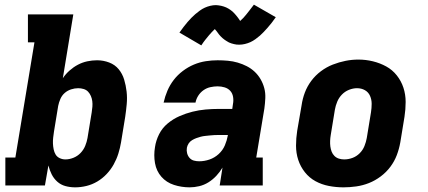

<svg xmlns="http://www.w3.org/2000/svg" viewBox="-20 -797 1840 825"><path d="M303 8Q281 8 261 2.5Q241 -3 226 -16.5Q211 -30 202 -48Q193 -66 188 -86L173 0H3V-120H46L128 -615H100V-735H295L250 -461Q262 -479 279 -494Q296 -509 315 -519Q334 -529 355 -533.5Q376 -538 397 -538Q424 -538 449 -528.5Q474 -519 490 -499.5Q506 -480 513.5 -455Q521 -430 524 -403.5Q527 -377 524.5 -349.5Q522 -322 518 -295L500 -185Q496 -161 488.5 -137Q481 -113 468.5 -90.5Q456 -68 438 -49Q420 -30 398 -17Q376 -4 351.5 2Q327 8 303 8ZM261 -112Q278 -112 295.5 -119Q313 -126 326 -139.5Q339 -153 346 -170Q353 -187 356 -204L374 -314Q376 -326 377 -338.5Q378 -351 376.5 -362.5Q375 -374 370.5 -384.5Q366 -395 358.5 -403Q351 -411 339.5 -414.5Q328 -418 316 -418Q301 -418 285.5 -413Q270 -408 258 -397.5Q246 -387 239.5 -372Q233 -357 230 -342L212 -232Q210 -219 208.5 -206Q207 -193 207.5 -180.5Q208 -168 210.5 -155.5Q213 -143 219 -133Q225 -123 236.5 -117.5Q248 -112 261 -112Z M795 8Q760 8 727.5 -2.5Q695 -13 673.5 -37.5Q652 -62 646 -96Q640 -130 646 -165Q650 -193 663.5 -220Q677 -247 700.5 -266.5Q724 -286 751.5 -298Q779 -310 807 -317Q835 -324 863.5 -326.5Q892 -329 920 -329H978L981 -350Q984 -365 981.5 -380.5Q979 -396 969.5 -406.5Q960 -417 945.5 -421.5Q931 -426 915 -426Q900 -426 884 -422.5Q868 -419 854.5 -409.5Q841 -400 832 -386Q823 -372 820 -356H683Q689 -383 699.5 -407.5Q710 -432 726.5 -453.5Q743 -475 765.5 -492Q788 -509 813 -519.5Q838 -530 864 -534Q890 -538 915 -538Q937 -538 959 -536Q981 -534 1001.5 -528Q1022 -522 1040.5 -512.5Q1059 -503 1074 -489Q1089 -475 1099.5 -457Q1110 -439 1115.5 -418.5Q1121 -398 1120 -375.5Q1119 -353 1116 -331L1081 -120H1109V0H924L936 -77Q925 -58 909.5 -41.5Q894 -25 875.5 -13.5Q857 -2 836 3Q815 8 795 8ZM836 -104Q858 -104 880 -111.5Q902 -119 919.5 -135Q937 -151 946 -172Q955 -193 959 -215V-217H920Q910 -217 900.5 -216.5Q891 -216 881.5 -215Q872 -214 862 -213Q852 -212 842.5 -209.5Q833 -207 823.5 -203.5Q814 -200 805 -194.5Q796 -189 790.5 -180.5Q785 -172 783 -162Q781 -150 784 -138.5Q787 -127 794.5 -118.5Q802 -110 813 -107Q824 -104 836 -104ZM845 -602 751 -657Q760 -670 769 -681.5Q778 -693 786 -702.5Q794 -712 802.5 -720.5Q811 -729 819 -736Q827 -743 838 -751Q849 -759 860 -764Q871 -769 883.5 -772Q896 -775 908 -775Q913 -775 919 -774Q925 -773 930.5 -772Q936 -771 941.5 -769Q947 -767 952 -765Q957 -763 961.5 -760Q966 -757 970 -754.5Q974 -752 979 -747.5Q984 -743 987.5 -739Q991 -735 994.5 -731Q998 -727 1000.5 -723.5Q1003 -720 1006 -716Q1009 -712 1012 -707Q1020 -714 1025.5 -720Q1031 -726 1038 -734.5Q1045 -743 1053 -753.5Q1061 -764 1071 -777L1165 -723Q1156 -710 1147 -698.5Q1138 -687 1129.5 -677.5Q1121 -668 1113 -659.5Q1105 -651 1097 -644Q1089 -637 1078 -629Q1067 -621 1056 -616Q1045 -611 1032.5 -608Q1020 -605 1008 -605Q1002 -605 996.5 -605.5Q991 -606 985.5 -607.5Q980 -609 974.5 -610.5Q969 -612 964 -614.5Q959 -617 954.5 -620Q950 -623 946 -625.5Q942 -628 937 -632.5Q932 -637 928 -641Q924 -645 921 -649Q918 -653 915.5 -656.5Q913 -660 909.5 -664.5Q906 -669 903 -672Q896 -665 890.5 -659.5Q885 -654 878 -645.5Q871 -637 862.5 -626.5Q854 -616 845 -602Z M1456 8Q1424 8 1393 2Q1362 -4 1335.5 -18.5Q1309 -33 1290 -57Q1271 -81 1261.5 -110Q1252 -139 1252 -171Q1252 -203 1257 -235L1276 -345Q1280 -373 1290 -399.5Q1300 -426 1317.5 -449.5Q1335 -473 1359 -491Q1383 -509 1410 -519.5Q1437 -530 1464.5 -535.5Q1492 -541 1520 -541Q1552 -541 1582.5 -533.5Q1613 -526 1639.5 -511.5Q1666 -497 1685 -473Q1704 -449 1713.5 -420Q1723 -391 1723 -359Q1723 -327 1718 -295L1700 -185Q1695 -157 1685 -130.5Q1675 -104 1657.5 -80.5Q1640 -57 1616 -39Q1592 -21 1565.5 -10.5Q1539 0 1511 4Q1483 8 1456 8ZM1459 -112Q1477 -112 1494.5 -118.5Q1512 -125 1525.5 -138.5Q1539 -152 1546 -169.5Q1553 -187 1556 -204L1574 -314Q1577 -333 1577 -351Q1577 -369 1570 -385Q1563 -401 1548 -409.5Q1533 -418 1514 -418Q1497 -418 1479.5 -411Q1462 -404 1449 -390.5Q1436 -377 1429 -360Q1422 -343 1419 -326L1401 -216Q1399 -204 1398.5 -191.5Q1398 -179 1399.5 -167.5Q1401 -156 1405 -145.5Q1409 -135 1417 -127Q1425 -119 1436 -115.5Q1447 -112 1459 -112Z"/></svg>

Font: Iosevka Curly Slab HvExObl
Style: Regular
Weight: 900
Width: 7
Italic angle: -9°
Monospace: yes
Designer: Belleve Invis
Foundry: Belleve Invis
Version: Version 11.1.0; ttfautohint (v1.8.3)